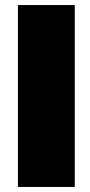

<svg xmlns="http://www.w3.org/2000/svg" viewBox="-20 -725 356 760"><path d="M51 15V-705H276V15Z"/></svg>

Font: Repo
Style: ExtraBlack
Weight: 1000
Designer: Stefan Peev
Foundry: Context Ltd
Version: Version 001.000